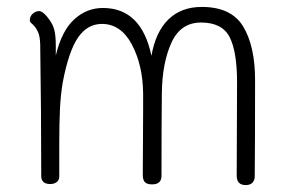

<svg xmlns="http://www.w3.org/2000/svg" viewBox="-20 -534 828 554"><path d="M716 -303Q716 -112 715 -25Q715 -14 708.5 -7Q702 0 689 0Q663 0 663 -27L664 -297Q664 -385 642.5 -427Q621 -469 560 -469Q501 -469 474.5 -410.5Q448 -352 447 -265Q446 -183 446 -27Q446 -2 419 -2Q404 -2 398 -8.5Q392 -15 392 -29L393 -217V-265Q392 -346 360.5 -405.5Q329 -465 274 -465Q232 -465 205 -425.5Q178 -386 161 -296Q155 -260 153 -219.5Q151 -179 151 -118V-78V-25Q151 -14 143.5 -8.5Q136 -3 125 -3Q99 -3 99 -26Q99 -212 96 -407Q95 -430 90 -441Q85 -452 80.5 -457Q76 -462 75 -463Q73 -465 69.5 -468Q66 -471 66 -475Q66 -487 74.5 -494.5Q83 -502 93 -502Q99 -502 107 -495Q115 -488 121 -479Q132 -465 136.5 -448.5Q141 -432 141 -401V-374Q158 -445 194 -478Q230 -511 277 -511Q388 -511 417 -373Q429 -442 466 -478Q503 -514 562 -514Q648 -514 682 -457Q716 -400 716 -303Z"/></svg>

Font: Mali Light
Style: Regular
Weight: 300
Designer: Kitiyaporn Chalermlarp | Katatrad Aksorn Co.,Ltd.
Foundry: Cadson Demak Co.,Ltd.
Version: Version 1.000; ttfautohint (v1.6)